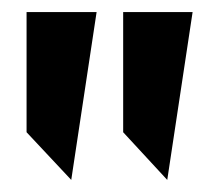

<svg xmlns="http://www.w3.org/2000/svg" viewBox="-20 -770 358 318"><path d="M24 -551 98 -472 140 -750H24ZM184 -551 257 -472 299 -750H184Z"/></svg>

Font: Asimov Pro
Style: Blk
Weight: 900
Designer: Google
Version: Version 2.000980; 2014